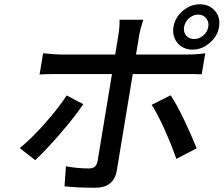

<svg xmlns="http://www.w3.org/2000/svg" viewBox="-20 -838 1054 905"><path d="M166.5 -486.9 183.2 -587Q239.3 -581 267.4 -581H523.1L537.6 -670.1Q540.8 -687.5 542.6 -710.6Q544.4 -733.7 543.3 -745H655.2Q640.6 -698.9 635.7 -669L621.1 -581H861.2Q908 -581 947.4 -587L930.8 -487.9Q903.1 -489 846.9 -489H605.8L530.5 -34.1Q517 46.9 428.3 46.9Q341.3 46.9 284.1 40.1L290.8 -54Q346.6 -44 398.4 -44Q416.9 -44 426.5 -52Q436.1 -60 440 -78.8L507.8 -489H252.8Q192.8 -489 166.5 -486.9ZM797.6 -710.9Q805 -755.7 841.4 -786.8Q877.8 -817.8 922.2 -817.8Q967 -817.8 993.4 -786.8Q1019.9 -755.7 1012.4 -710.9Q1005.3 -666.9 968.2 -635.5Q931.1 -604 887.1 -604Q858 -604 835.8 -618.4Q813.6 -632.8 803.3 -657.3Q793 -681.8 797.6 -710.9ZM73.2 -139.9Q127.1 -183.6 191.4 -256Q255.7 -328.5 294.4 -388.1L372.5 -346.9Q332.4 -287.3 263.8 -208.1Q195.3 -128.9 146 -83.1ZM811.1 -89.1Q790.1 -150.9 756.4 -226.2Q722.7 -301.5 695 -344.1L784.4 -388.8Q812.5 -346.9 847.7 -273.3Q882.8 -199.6 907 -138.8ZM847.7 -710.9Q843.8 -686.8 857.4 -670.5Q871.1 -654.1 895.2 -654.1Q918.7 -654.1 938.2 -670.6Q957.7 -687.1 961.6 -710.9Q965.9 -734.7 951.7 -752Q937.5 -769.2 914.4 -769.2Q890.3 -769.2 871.1 -752.1Q851.9 -735.1 847.7 -710.9Z"/></svg>

Font: Karasuma Gothic
Style: Medium Italic
Weight: 500
Italic angle: 9.39998°
Designer: Rasmus Andersson / Ryoko Nishizuka
Foundry: Genbu
Version: Version 1.00